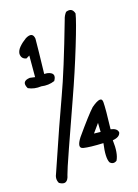

<svg xmlns="http://www.w3.org/2000/svg" viewBox="-136 -905 772 1073"><g transform="rotate(-15 250.0 -369.0)"><path d="M355.5 -827.1Q392.6 -842.8 404.3 -804.7Q398.4 -763.7 356.9 -626Q315.4 -488.3 265.1 -346.7Q214.8 -205.1 173.3 -85.9Q131.8 33.2 127 54.7Q116.2 113.3 69.3 85.9Q53.7 60.5 68.4 28.3Q161.1 -246.1 210 -378.9Q258.8 -511.7 336.9 -787.1Q341.8 -809.6 355.5 -827.1ZM100.6 -743.2Q144.5 -769.5 151.4 -726.6Q151.4 -675.8 147.5 -523.4H164.1Q217.8 -515.6 191.4 -470.7Q155.3 -455.1 114.3 -460.9Q72.3 -455.1 38.1 -470.7Q10.7 -516.6 64.5 -523.4L93.8 -519.5V-644.5L74.2 -632.8Q44.9 -637.7 43 -668Q43.9 -687.5 60.1 -706.5Q76.2 -725.6 100.6 -743.2ZM361.3 -274.4Q422.9 -327.1 426.3 -286.6Q429.7 -246.1 425.8 -128.9Q463.9 -124 467.8 -99.6Q463.9 -73.2 421.9 -66.4Q431.6 11.7 412.1 49.8Q390.6 65.4 372.1 47.9Q355.5 19.5 367.2 -64.5Q287.1 -61.5 251.5 -67.4Q215.8 -73.2 252 -129.9Q329.1 -239.3 361.3 -274.4ZM368.2 -128.9 367.2 -181.6 330.1 -129.9Z"/></g></svg>

Font: JasonHandwriting4
Style: Regular
Weight: 400
Version: Version 1.01.21